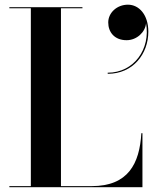

<svg xmlns="http://www.w3.org/2000/svg" viewBox="-20 -780 651 800"><path d="M431 -686.5C431 -646 457 -612.5 507.5 -612.5C550.5 -612.5 586 -647 588.5 -683.5C608 -576 538.5 -477 428.5 -477L429 -472.5C535 -472.5 598 -556 598 -648C598 -718.5 559.5 -760.5 513 -760.5C467.5 -760.5 431 -727 431 -686.5ZM573.5 0V-225H569C561.5 -98 514 -4.5 362 -4.5H234V-745.5H323.5V-750H19V-745.5H108.5V-4.5H19V0Z"/></svg>

Font: Bodoni* 36pt Medium
Style: Regular
Weight: 500
Version: Version 2.3